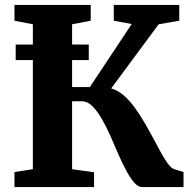

<svg xmlns="http://www.w3.org/2000/svg" viewBox="-20 -763 786 783"><path d="M39 0V-61.5L114 -73V-664L39 -678.5V-743H350V-678.5L274 -664V-408H346.5L517 -665L444 -678.5V-743H711V-678.5L627 -664L433.5 -402.5Q461 -394.5 484.5 -374Q508 -353.5 528.2 -326Q548.5 -298.5 566.5 -267.5Q586.5 -234 604 -200.8Q621.5 -167.5 636.8 -140Q652 -112.5 665.5 -94.5Q679 -76.5 691 -73L728.5 -61.5V0H560Q543.5 0 527.2 -18.5Q511 -37 494.8 -67.5Q478.5 -98 462.2 -134.8Q446 -171.5 430.5 -208Q414 -245.5 395.2 -278Q376.5 -310.5 356.5 -330.2Q336.5 -350 314.5 -350H274V-73L363.5 -60.5V0ZM342 -581.5V-518H44V-581.5Z"/></svg>

Font: Merriweather 24pt ExtraBold
Style: Regular
Weight: 800
Version: Version 2.100